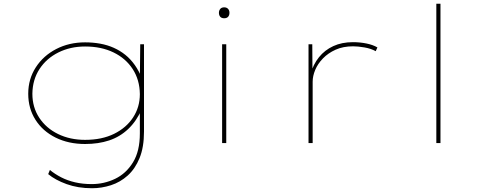

<svg xmlns="http://www.w3.org/2000/svg" viewBox="-20 -760 2568 1020"><path d="M469 240Q394 240 333.5 218Q273 196 236 165L245 143Q272 165 305 182Q338 199 378.5 208.5Q419 218 467 218Q533 218 591.5 190Q650 162 686.5 102.5Q723 43 723 -51V-183H735Q705 -116 661 -74.5Q617 -33 560 -14Q503 5 432 5Q344 5 275.5 -29Q207 -63 168.5 -123.5Q130 -184 130 -262Q130 -340 170 -402Q210 -464 278.5 -499.5Q347 -535 432 -535Q474 -535 512.5 -528Q551 -521 584.5 -506Q618 -491 646 -468.5Q674 -446 696.5 -414Q719 -382 735 -341L723 -342L725 -525H745V-61Q745 22 721.5 79.5Q698 137 658.5 172.5Q619 208 569.5 224Q520 240 469 240ZM432 -17Q521 -17 586 -49Q651 -81 687 -136Q723 -191 723 -260Q722 -336 685 -393Q648 -450 583 -481.5Q518 -513 432 -513Q354 -513 290.5 -481.5Q227 -450 190 -393.5Q153 -337 152 -262Q152 -190 188.5 -134.5Q225 -79 288.5 -48Q352 -17 432 -17Z M1160 0V-525H1182V0ZM1171 -663Q1157 -663 1150 -671Q1143 -679 1143 -692Q1143 -704 1150 -712.5Q1157 -721 1171 -721Q1184 -721 1191.5 -713Q1199 -705 1199 -692Q1199 -679 1192 -671Q1185 -663 1171 -663Z M1619 0V-525H1639L1640 -372L1629 -365Q1644 -418 1674.5 -456Q1705 -494 1750.5 -515Q1796 -536 1855 -536Q1892 -536 1926.5 -529Q1961 -522 1985 -508L1976 -488Q1951 -502 1916.5 -508Q1882 -514 1856 -514Q1803 -514 1763 -496Q1723 -478 1695.5 -449.5Q1668 -421 1654.5 -388.5Q1641 -356 1641 -326V0Z M2298 0V-740H2320V0Z"/></svg>

Font: Lexend Zetta Thin
Style: Regular
Weight: 250
Version: Version 1.007